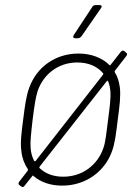

<svg xmlns="http://www.w3.org/2000/svg" viewBox="-20 -720 537 753"><path d="M371 -700H355C350 -700 345 -698 342 -693L269 -582C265 -575 267 -570 275 -570H286C291 -570 295 -573 299 -577L376 -688C381 -695 379 -700 371 -700ZM431 -443 476 -501C479 -506 480 -510 474 -514L468 -519C464 -523 458 -522 454 -517L414 -466C413 -464 411 -463 409 -465C381 -493 338 -510 288 -510C196 -510 124 -456 95 -377C83 -345 78 -308 71 -252C64 -199 59 -159 64 -126C67 -99 76 -76 89 -57C90 -55 90 -53 89 -51L55 -7C52 -2 51 2 56 6L63 11C67 15 73 14 76 9L107 -30C108 -32 110 -32 111 -30C139 -6 177 8 224 8C315 8 390 -46 419 -126C431 -158 435 -196 442 -252C449 -304 454 -344 450 -377C447 -400 441 -420 430 -437C429 -439 430 -441 431 -443ZM100 -141C98 -162 102 -199 108 -251C114 -300 120 -339 127 -361C149 -428 208 -475 283 -475C328 -475 362 -459 384 -433C386 -431 385 -429 384 -427L120 -89C118 -87 115 -87 114 -89C106 -104 101 -122 100 -141ZM386 -141C364 -74 304 -27 228 -27C189 -27 158 -39 135 -61C134 -62 134 -64 135 -66L399 -402C401 -404 403 -404 404 -401C409 -389 412 -375 413 -361C415 -340 411 -304 404 -251C398 -203 394 -164 386 -141Z"/></svg>

Font: Barlow ExtraLight
Style: Italic
Weight: 275
Italic angle: -7°
Designer: Jeremy Tribby
Foundry: Tribby Type
Version: Version 1.422;hotconv 1.0.109;makeotfexe 2.5.65596